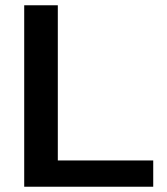

<svg xmlns="http://www.w3.org/2000/svg" viewBox="-20 -708 633 728"><path d="M561 -99.6V0H71.8V-688H199.2V-99.6Z"/></svg>

Font: Arimo SemiBold
Style: Regular
Weight: 600
Designer: Steve Matteson
Foundry: Monotype Imaging Inc.
Version: Version 1.33